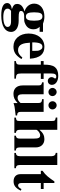

<svg xmlns="http://www.w3.org/2000/svg" viewBox="1023 -1754 937 3023"><g transform="rotate(90 1491.5 -242.5)"><path d="M315 52C380 52 404 74 404 108C404 146 349 174 250 174C162 174 116 151 116 107C116 86 123 75 151 52ZM306 -312C306 -218 288 -182 240 -182C192 -182 174 -218 174 -311C174 -409 192 -442 239 -442C287 -442 306 -405 306 -312ZM254 -68C174 -68 153 -78 153 -105C153 -135 183 -154 222 -154C313 -154 316 -154 349 -168C410 -193 441 -237 441 -300C441 -340 429 -373 401 -398H481V-451H352C308 -467 280 -473 240 -473C121 -473 37 -411 37 -312C37 -236 90 -180 161 -160C81 -137 42 -102 42 -43C42 -6 60 16 124 39C61 48 28 73 28 114C28 174 96 206 222 206C389 206 483 146 483 52C483 -22 414 -68 306 -68Z M781 -282H647C647 -402 671 -442 717 -442C746 -442 758 -425 772 -395C781 -376 781 -355 781 -303ZM886 -126C845 -77 814 -58 771 -58C673 -58 658 -150 652 -245H904C900 -319 882 -382 845 -423C816 -455 775 -473 717 -473C592 -473 508 -373 508 -224C508 -87 591 14 712 14C797 14 850 -17 910 -112Z M941 -461V-417H998V-87C998 -42 987 -29 941 -24V0H1219V-24C1149 -26 1137 -42 1137 -107V-417H1223V-461H1137V-581C1137 -640 1151 -660 1187 -660C1205 -660 1216 -653 1216 -641C1216 -627 1194 -619 1194 -584C1194 -553 1220 -527 1254 -527C1291 -527 1316 -554 1316 -591C1316 -650 1258 -691 1173 -691C1109 -691 1065 -673 1038 -640C1005 -600 998 -540 998 -461Z M1798 -20V-43C1754 -45 1741 -61 1741 -105V-461H1541V-437C1591 -433 1602 -419 1602 -374V-98C1571 -64 1549 -51 1520 -51C1484 -51 1464 -71 1464 -127V-461H1276V-437C1317 -429 1325 -418 1325 -372V-131C1325 -38 1375 14 1458 14C1513 14 1551 -3 1603 -52V13C1646 -2 1670 -6 1735 -13ZM1493 -600C1493 -636 1463 -666 1429 -666C1394 -666 1364 -636 1364 -602C1364 -566 1393 -537 1428 -537C1465 -537 1493 -565 1493 -600ZM1703 -600C1703 -636 1673 -666 1638 -666C1603 -666 1574 -637 1574 -602C1574 -566 1602 -537 1637 -537C1674 -537 1703 -565 1703 -600Z M2350 0V-24C2315 -24 2301 -41 2301 -87V-337C2301 -416 2253 -473 2171 -473C2118 -473 2073 -454 2024 -396V-676H1831V-652C1877 -643 1885 -639 1885 -591V-89C1885 -33 1877 -33 1832 -24V0H2072V-24C2035 -29 2024 -44 2024 -85V-348C2024 -352 2031 -362 2041 -372C2063 -394 2087 -406 2111 -406C2150 -406 2162 -380 2162 -309V-85C2162 -44 2150 -28 2116 -24V0Z M2628 0V-24C2595 -25 2578 -41 2578 -87V-676H2387V-652C2422 -649 2439 -624 2439 -587V-87C2439 -43 2422 -27 2388 -24V0Z M2957 -112C2937 -74 2921 -59 2900 -59C2872 -59 2861 -79 2861 -119V-417H2956V-461H2861V-630H2836C2778 -546 2741 -493 2669 -444V-417H2722V-95C2722 -28 2765 12 2834 12C2901 12 2941 -19 2982 -101Z"/></g></svg>

Font: XITS
Style: Bold
Weight: 700
Designer: MicroPress Inc., with final additions and corrections provided by Coen Hoffman, Elsevier (retired)
Version: Version 1.302